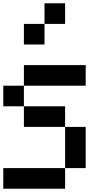

<svg xmlns="http://www.w3.org/2000/svg" viewBox="-20 -1145 665 1165"><path d="M0 0V-125H375V0ZM0 -500V-625H125V-500ZM125 -625V-750H500V-625ZM125 -500H375V-375H125ZM125 -875V-1000H250V-875ZM250 -1000V-1125H375V-1000ZM375 -125V-375H500V-125Z"/></svg>

Font: Galmuri7 Regular
Style: Regular
Weight: 400
Designer: Lee Minseo (quiple)
Version: Version 2.399;hotconv 1.1.1;makeotfexe 2.6.0 DEVELOPMENT